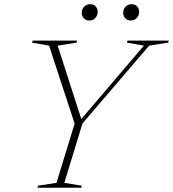

<svg xmlns="http://www.w3.org/2000/svg" viewBox="-20 -874 806 894"><path d="M650 -661.5 571 -675.5 574 -685H766L763 -675.5L674.5 -661.5L364 -299L279.5 -22.5L361 -9.5L358.5 0H154.5L157 -9.5L243 -22.5L327.5 -298.5L208.5 -661.5L129.5 -675.5L132 -685H339L336.5 -675.5L248.5 -661.5L362 -309L349 -308.5ZM395.5 -778.5Q379 -778.5 369.8 -789.5Q360.5 -800.5 360.5 -814.5Q360.5 -825 365.2 -834Q370 -843 379 -848.8Q388 -854.5 400 -854.5Q416.5 -854.5 425.8 -843.8Q435 -833 435 -818.5Q435 -808.5 430.2 -799.2Q425.5 -790 416.8 -784.2Q408 -778.5 395.5 -778.5ZM588.5 -778.5Q572 -778.5 562.8 -789.5Q553.5 -800.5 553.5 -814.5Q553.5 -825 558.2 -834Q563 -843 572 -848.8Q581 -854.5 593 -854.5Q609.5 -854.5 618.8 -843.8Q628 -833 628 -818.5Q628 -808.5 623.2 -799.2Q618.5 -790 609.8 -784.2Q601 -778.5 588.5 -778.5Z"/></svg>

Font: Newsreader 36pt ExtraLight
Style: Italic
Weight: 250
Italic angle: -17°
Designer: Hugues Gentile
Foundry: Production Type
Version: Version 1.003